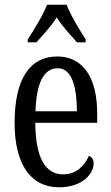

<svg xmlns="http://www.w3.org/2000/svg" viewBox="-20 -786 471 816"><path d="M98 -619V-606H135C163 -639 197 -673 221 -712C245 -673 279 -639 307 -606H344V-619C319 -657 280 -721 263 -766H180C163 -721 123 -657 98 -619ZM231 10C333 10 378 -50 378 -91C378 -109 369 -119 358 -124C339 -81 304 -45 249 -45C173 -45 131 -114 130 -264H393V-304C393 -462 329 -546 223 -546C108 -546 42 -452 42 -264C42 -90 109 10 231 10ZM307 -313H131C134 -430 165 -496 225 -496C284 -496 306 -422 307 -313Z"/></svg>

Font: Noto Serif Sinhala ExtraCondensed
Style: Regular
Weight: 400
Width: 2
Designer: Jelle Bosma - Monotype Design Team
Foundry: Monotype Imaging Inc.
Version: Version 2.007